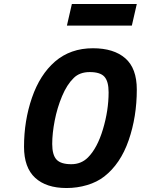

<svg xmlns="http://www.w3.org/2000/svg" viewBox="-20 -935 709 967"><path d="M101 -196Q101 -327 141 -443Q181 -559 257 -625Q335 -692 448 -692Q553 -692 611 -641.5Q669 -591 669 -484Q669 -347 628 -228.5Q587 -110 505 -46Q469 -18 419 -3Q369 12 315 12Q213 12 157 -39.5Q101 -91 101 -196ZM423 -142Q470 -189 498.5 -284Q527 -379 527 -470Q527 -525 506 -548.5Q485 -572 432 -572Q381 -572 351 -542Q317 -509 292.5 -450.5Q268 -392 255.5 -327.5Q243 -263 243 -210Q243 -155 264.5 -131.5Q286 -108 339 -108Q389 -108 423 -142ZM342 -915H669L644 -806H317Z"/></svg>

Font: Cairo
Style: Bold Italic
Weight: 700
Italic angle: -13°
Designer: Mohamed Gaber, Accademia di Belle Arti di Urbino and others
Foundry: Kief Type Foundry, Accademia di Belle Arti di Urbino and others
Version: Version 3.011